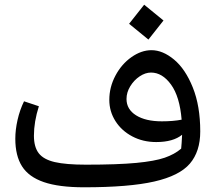

<svg xmlns="http://www.w3.org/2000/svg" viewBox="-20 -781 925 815"><path d="M830 -223Q830 -138 786 -86.5Q742 -35 635 -10.5Q528 14 337 14Q230 14 166 -8Q102 -30 73.5 -75Q45 -120 45 -192Q45 -230 54.5 -272Q64 -314 82 -351L145 -330Q124 -264 124 -205Q124 -157 144.5 -130.5Q165 -104 212.5 -93Q260 -82 345 -82Q480 -82 558.5 -89.5Q637 -97 679 -111.5Q721 -126 749 -150Q751 -168 753 -209Q715 -178 643 -178Q587 -178 541.5 -202Q496 -226 470 -267Q444 -308 444 -357Q444 -411 470 -460Q496 -509 538 -538.5Q580 -568 623 -568Q671 -568 719 -528Q767 -488 798.5 -409.5Q830 -331 830 -223ZM667 -266Q715 -266 751 -273Q743 -371 706 -422Q669 -473 621 -473Q597 -473 573 -457Q549 -441 533 -415Q517 -389 517 -361Q517 -317 557.5 -291.5Q598 -266 667 -266ZM528 -680 592 -761 674 -694 610 -613Z"/></svg>

Font: FiraGO
Style: Italic
Weight: 400
Italic angle: -8°
Designer: bBox Type GmbH
Foundry: bBox Type GmbH
Version: Version 1.001